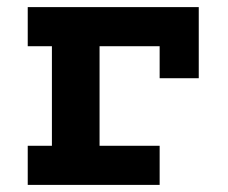

<svg xmlns="http://www.w3.org/2000/svg" viewBox="-20 -520 640 540"><path d="M58 -110H126V-390H58V-500H539V-300H429V-390H260V-110H429V0H58Z"/></svg>

Font: PT Mono
Style: Bold
Weight: 700
Monospace: yes
Designer: A.Korolkova, I.Chaeva
Foundry: ParaType Ltd
Version: Version 1.000 OFL